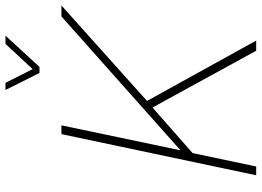

<svg xmlns="http://www.w3.org/2000/svg" viewBox="-147 -807 954 700"><g transform="rotate(-90 330.0 -457.0)"><path d="M414 -790H436L550 -914H520L428 -815L378 -914H352ZM41 0H73L122 -232L288 -378L495 0H532L312 -398L660 -710H620L132 -276L223 -710H191Z"/></g></svg>

Font: Geist Thin
Style: Italic
Weight: 100
Italic angle: -12°
Designer: Basement.studio, Andrés Briganti, Mateo Zaragoza
Foundry: Basement.studio, Vercel, Andrés Briganti, Guido Ferreyra, Mateo Zaragoza
Version: Version 1.500